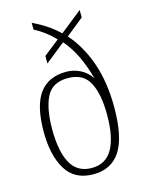

<svg xmlns="http://www.w3.org/2000/svg" viewBox="-116 -831 690 912"><g transform="rotate(-15 228.5 -375.5)"><path d="M229 10Q137 10 94.5 -60Q52 -130 52 -246Q52 -373 96 -433.5Q140 -494 229 -494Q265 -494 297.5 -477.5Q330 -461 351 -429Q333 -494 309 -544Q285 -594 251 -633L153 -555V-592L230 -653Q206 -678 182.5 -695.5Q159 -713 131 -728V-761Q169 -743 199 -723Q229 -703 259 -675L367 -761V-724L280 -654Q341 -585 373.5 -489.5Q406 -394 406 -273Q406 -126 362 -58Q318 10 229 10ZM229 -21Q298 -21 331 -78.5Q364 -136 364 -247Q364 -348 334 -405.5Q304 -463 228 -463Q152 -463 123 -406Q94 -349 94 -247Q94 -137 126.5 -79Q159 -21 229 -21Z"/></g></svg>

Font: Noto Serif Tamil Condensed ExtraLight
Style: Italic
Weight: 200
Width: 3
Italic angle: -12°
Designer: Indian Type Foundry, Tom Grace, and the Monotype Design Team
Foundry: Monotype Imaging Inc.
Version: Version 2.003; ttfautohint (v1.8.4.7-5d5b)